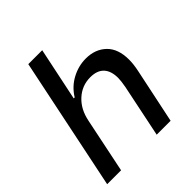

<svg xmlns="http://www.w3.org/2000/svg" viewBox="-198 -862 995 995"><g transform="rotate(-45 299.0 -364.5)"><path d="M168 -729H270L209 -437H216Q246 -486 295.5 -512.5Q345 -539 399 -539Q468 -539 511 -497.5Q554 -456 554 -376Q554 -342 545 -300L482 0H380L440 -290Q447 -329 447 -349Q447 -400 422 -427Q397 -454 347 -454Q286 -454 240.5 -412.5Q195 -371 181 -300L119 0H17Z"/></g></svg>

Font: Mona Sans Medium
Style: Italic
Weight: 500
Italic angle: -11.7°
Designer: Deni Anggara
Foundry: GitHub
Version: Version 2.000